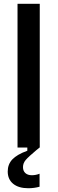

<svg xmlns="http://www.w3.org/2000/svg" viewBox="-20 -783 306 1019"><path d="M191 0H73V-763H191ZM21 127Q21 89 45.5 63Q70 37 125 17V0H190L174 13Q131 49 116.5 66Q102 83 102 104Q102 124 114.5 135.5Q127 147 149 147Q170 147 190 139V208Q161 216 130 216Q79 216 50 192.5Q21 169 21 127Z"/></svg>

Font: Open Sauce Sans Medium
Style: Regular
Weight: 500
Designer: Alfredo Marco Pradil
Foundry: Creative Sauce Fz LLC
Version: Version 1.477